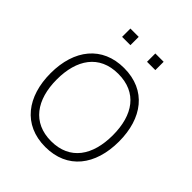

<svg xmlns="http://www.w3.org/2000/svg" viewBox="-212 -878 1021 1021"><g transform="rotate(45 299.0 -367.0)"><path d="M174 -750V-687.5H236.5V-750ZM361.5 -750V-687.5H424V-750ZM299 15.6C464.6 15.6 556.2 -104.2 556.2 -282.3C556.2 -456.3 466.7 -578.1 299 -578.1C135.4 -578.1 41.7 -459.4 41.7 -282.3C41.7 -107.3 132.3 15.6 299 15.6ZM509.4 -282.3C509.4 -131.2 440.6 -28.1 299 -28.1C160.4 -28.1 88.5 -129.2 88.5 -282.3C88.5 -430.2 156.2 -534.4 299 -534.4C439.6 -534.4 509.4 -435.4 509.4 -282.3Z"/></g></svg>

Font: Manrope3 Thin
Style: Regular
Weight: 100
Width: 4
Designer: Mikhail Sharanda
Foundry: Mikhail Sharanda
Version: Version 3.000;PS 003.000;hotconv 1.0.88;makeotf.lib2.5.64775